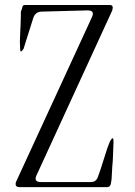

<svg xmlns="http://www.w3.org/2000/svg" viewBox="-20 -774 540 769"><path d="M431.6 -743.2 429.7 -732.4 126 -71.3Q114.3 -44.9 143.6 -44.9H343.8Q365.2 -44.9 372.1 -65.4L382.8 -95.7L410.2 -181.6L420.9 -209Q435.5 -233.4 434.6 -205.1L433.6 -177.7L432.6 -151.4L431.6 -128.9L429.7 -107.4L428.7 -87.9L426.8 -54.7L423.8 -37.1Q420.9 -24.4 408.2 -24.4H58.6Q38.1 -24.4 43.9 -44.9L348.6 -706.1Q360.4 -732.4 331.1 -732.4L147.5 -727.5Q122.1 -727.5 113.3 -702.1L74.2 -578.1Q59.6 -555.7 60.5 -583L59.6 -609.4L61.5 -655.3L62.5 -675.8L63.5 -710.9V-726.6L69.3 -743.2Q69.3 -753.9 80.1 -753.9H420.9Q431.6 -753.9 431.6 -743.2Z"/></svg>

Font: B2 Hana
Style: Regular
Weight: 500
Version: 2020-08-05; (max)